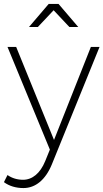

<svg xmlns="http://www.w3.org/2000/svg" viewBox="-31 -759 525 974"><path d="M241 -707 321 -622H366L266 -739H216L116 -622H161ZM430 -521 243 -49 51 -521H7L222 0L198 59C173 120 133 153 86 153C57 153 30 145 7 129L-11 165C16 185 50 195 88 195C149 195 200 153 232 75L474 -521Z"/></svg>

Font: Montserrat arm ExtraLight
Style: Regular
Weight: 275
Designer: Julieta Ulanovsky
Foundry: Julieta Ulanovsky
Version: Version 6.000;PS 006.000;hotconv 1.0.88;makeotf.lib2.5.64775